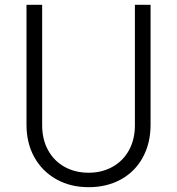

<svg xmlns="http://www.w3.org/2000/svg" viewBox="-20 -765 735 797"><path d="M90 -247V-745H155V-245Q155 -187 179 -142.5Q203 -98 247 -73Q291 -48 348 -48Q404 -48 448 -73Q492 -98 516 -142.5Q540 -187 540 -245V-745H605V-247Q605 -171 573 -112Q541 -53 482.5 -20.5Q424 12 348 12Q272 12 213.5 -21Q155 -54 122.5 -112.5Q90 -171 90 -247Z"/></svg>

Font: Evergrow Sans
Style: Light
Weight: 300
Foundry: 10Web
Version: Version 1.000